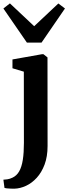

<svg xmlns="http://www.w3.org/2000/svg" viewBox="-42 -870 403 1132"><path d="M42.5 242.5Q31.5 242.5 19.2 242Q7 241.5 -2.5 240.5Q-12 239.5 -15.5 238L-22 189.5Q-14 189.5 1 187.2Q16 185 31.5 177.5Q56.5 166 71.2 140Q86 114 92.5 72.2Q99 30.5 99 -27.5L98.5 -447.5L31.5 -467.5V-519.5L206 -550.5H214L238 -531.5L238.5 -9.5Q238.5 53 221 99.8Q203.5 146.5 174.8 178Q146 209.5 111.5 225.5Q77 241.5 42.5 242.5ZM116.5 -619 -22 -820 16.5 -850 159.5 -715.5 302 -849.5 341 -820 203 -619Z"/></svg>

Font: Merriweather 60pt
Style: Bold
Weight: 700
Version: Version 2.100